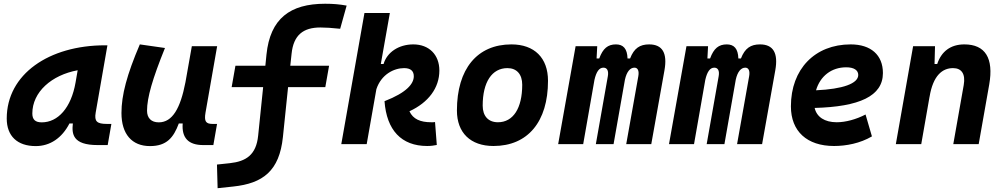

<svg xmlns="http://www.w3.org/2000/svg" viewBox="-20 -762 5313 1015"><path d="M168.9 10.3C244.6 10.3 307.6 -32.2 347.2 -109.4H365.2C358.9 -54.2 363.8 4.9 496.1 4.9H549.3L568.8 -106.9H545.4C491.7 -106.9 478 -120.6 485.8 -166.5L547.9 -522.5H535.6C239.3 -522.5 15.6 -370.1 15.6 -135.3C15.6 -43 71.3 10.3 168.9 10.3ZM200.7 -115.2C166.5 -115.2 150.9 -129.9 150.9 -162.1C150.9 -275.4 252.4 -365.2 390.6 -390.6L379.4 -325.7C356 -191.4 286.1 -115.2 200.7 -115.2Z M772.9 10.3C861.3 10.3 897.5 -34.7 925.3 -109.4H945.8C939.9 -32.7 976.1 4.9 1054.7 4.9H1107.9L1127.4 -106.9H1104C1067.9 -106.9 1058.6 -120.6 1066.4 -166.5L1127.9 -517.6H994.1L960 -325.2V-325.7C933.6 -189.5 891.6 -115.2 819.3 -115.2C779.8 -115.2 757.3 -137.7 757.3 -176.8C757.3 -246.1 786.1 -345.2 852.1 -508.3L719.2 -527.3C650.9 -367.7 622.1 -259.3 622.1 -164.6C622.1 -53.7 676.8 10.3 772.9 10.3Z M1130.4 232.9 1212.9 224.1C1369.6 207.5 1457 142.1 1475.6 -37.6L1502.9 -301.3H1699.7L1719.7 -414.6H1514.6L1521.5 -478.5C1531.7 -576.7 1583 -616.7 1673.8 -616.7C1701.2 -616.7 1732.4 -614.7 1778.3 -609.9L1812.5 -732.4C1774.9 -739.3 1741.2 -742.2 1698.7 -742.2C1513.7 -742.2 1408.2 -664.1 1388.7 -473.6L1382.8 -414.6H1224.6L1204.6 -301.3H1371.1L1344.7 -44.9C1334.5 57.1 1280.3 91.3 1195.3 100.6L1127 107.9Z M2238.3 9.8C2259.3 9.8 2273.9 7.3 2289.1 4.4L2279.8 -116.7C2273.4 -115.7 2269.5 -115.7 2259.8 -115.7C2202.1 -115.7 2163.6 -132.3 2144.5 -173.8C2245.1 -220.2 2302.7 -297.4 2302.7 -389.2C2302.7 -472.7 2248 -527.3 2165 -527.3C2087.9 -527.3 2025.9 -485.8 2007.8 -423.8H1993.2L2041 -693.4H1906.7L1784.2 0H1918.5L1969.7 -290.5C1995.6 -368.7 2062.5 -401.9 2116.2 -401.9C2150.4 -401.9 2167.5 -387.2 2167.5 -358.9C2167.5 -319.8 2130.9 -272.9 2012.7 -227.1C2023.9 -74.2 2101.6 9.8 2238.3 9.8Z M2588.9 9.8C2770 9.8 2877 -118.2 2877 -335C2877 -456.1 2805.2 -527.3 2683.6 -527.3C2502.4 -527.3 2395.5 -397.5 2395.5 -177.7C2395.5 -60.1 2467.3 9.8 2588.9 9.8ZM2612.3 -115.7C2561.5 -115.7 2531.7 -148.4 2531.7 -203.6C2531.7 -328.1 2580.6 -401.9 2662.6 -401.9C2711.9 -401.9 2740.7 -369.1 2740.7 -314C2740.7 -189.5 2692.9 -115.7 2612.3 -115.7Z M3137.2 -517.6H3022.9L2930.7 0H3063L3122.6 -339.8C3132.3 -382.8 3147.5 -404.3 3169.9 -404.3C3189.9 -404.3 3198.2 -387.7 3193.4 -359.4L3129.9 0H3223.6L3283.7 -340.8C3293 -383.3 3311.5 -404.3 3334 -404.3C3351.6 -404.3 3359.4 -387.7 3354.5 -359.4L3290.5 0H3422.9L3492.7 -390.6C3508.8 -481 3482.4 -527.3 3411.6 -527.3C3362.8 -527.3 3332 -507.3 3311 -453.1H3297.4C3295.9 -504.4 3274.9 -527.3 3236.3 -527.3C3193.4 -527.3 3167.5 -506.3 3147.9 -453.1H3133.8Z M3723.1 -517.6H3608.9L3516.6 0H3648.9L3708.5 -339.8C3718.3 -382.8 3733.4 -404.3 3755.9 -404.3C3775.9 -404.3 3784.2 -387.7 3779.3 -359.4L3715.8 0H3809.6L3869.6 -340.8C3878.9 -383.3 3897.5 -404.3 3919.9 -404.3C3937.5 -404.3 3945.3 -387.7 3940.4 -359.4L3876.5 0H4008.8L4078.6 -390.6C4094.7 -481 4068.4 -527.3 3997.6 -527.3C3948.7 -527.3 3918 -507.3 3897 -453.1H3883.3C3881.8 -504.4 3860.8 -527.3 3822.3 -527.3C3779.3 -527.3 3753.4 -506.3 3733.9 -453.1H3719.7Z M4403.3 -115.7C4339.4 -115.7 4297.4 -143.6 4286.6 -191.4C4522.5 -197.8 4647.5 -253.4 4647.5 -376C4647.5 -471.2 4584 -527.3 4477.1 -527.3C4287.6 -527.3 4161.1 -396.5 4161.1 -199.7C4161.1 -67.9 4246.1 9.8 4389.2 9.8C4453.6 9.8 4527.3 -4.4 4589.4 -41L4555.7 -156.7C4506.3 -130.9 4450.2 -115.7 4403.3 -115.7ZM4293.9 -284.7C4315.9 -359.4 4375 -406.2 4453.6 -406.2C4494.1 -406.2 4517.1 -391.1 4517.1 -365.7C4517.1 -320.3 4435.1 -291 4293.9 -284.7Z M4715.8 0H4850.1L4894 -250.5V-249.5C4912.6 -363.8 4962.4 -401.9 5018.1 -401.9C5063.5 -401.9 5085 -371.1 5074.7 -312.5L5019.5 0H5153.8L5209.5 -315.4C5233.9 -454.6 5188.5 -527.3 5078.1 -527.3C5004.9 -527.3 4956.5 -489.7 4934.6 -423.8H4920.4L4922.9 -517.6H4807.1Z"/></svg>

Font: Cascadia Mono NF
Style: Bold Italic
Weight: 700
Italic angle: -10°
Monospace: yes
Designer: Aaron Bell
Foundry: Saja Typeworks
Version: Version 2404.023